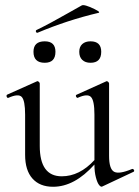

<svg xmlns="http://www.w3.org/2000/svg" viewBox="-20 -706 533 734"><path d="M124 -581Q121 -580 119 -582Q117 -584 117 -587Q117 -590 119 -591Q148 -605 177.5 -621Q207 -637 240.5 -656Q274 -675 292 -685Q301 -691 342 -671Q360 -662 359 -659Q359 -657 357 -657Q238 -629 124 -581ZM151 -466Q108 -466 108 -508Q108 -548 151 -548Q192 -548 192 -508Q192 -466 151 -466ZM326 -548Q367 -548 367 -508Q367 -466 326 -466Q306 -466 294.5 -477Q283 -488 283 -508Q283 -527 294.5 -537.5Q306 -548 326 -548ZM485 -60Q488 -61 490.5 -58.5Q493 -56 493 -53Q493 -50 490 -49L371 7Q366 10 359 1.5Q352 -7 346.5 -28Q341 -49 341 -76V-77Q265 8 183 8Q132 8 104 -23.5Q76 -55 76 -114V-268Q76 -322 63 -335.5Q50 -349 12 -332Q9 -331 7 -333.5Q5 -336 5 -339.5Q5 -343 7 -344L121 -395Q124 -397 128 -393.5Q132 -390 132 -387V-148Q132 -32 216 -32Q284 -32 341 -94V-268Q341 -322 327.5 -335.5Q314 -349 277 -332Q275 -331 272.5 -334Q270 -337 270 -340Q270 -343 273 -344L386 -395Q389 -397 393 -393.5Q397 -390 397 -387V-110Q397 -60 416 -49.5Q435 -39 485 -60Z"/></svg>

Font: Cormorant
Style: Regular
Weight: 400
Designer: Christian Thalmann (Catharsis Fonts)
Version: Version 1.000;PS 001.000;hotconv 1.0.70;makeotf.lib2.5.58329